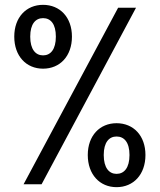

<svg xmlns="http://www.w3.org/2000/svg" viewBox="-20 -762 660 794"><path d="M158 -478C228 -478 277.5 -530 277.5 -610.5C277.5 -690.5 228 -742 158 -742C88.5 -742 39 -690.5 39 -610.5C39 -530 88.5 -478 158 -478ZM77.5 0H152L542.5 -730H468.5ZM105 -610.5C105 -663 127 -687 158 -687C189.5 -687 211 -663 211 -610.5C211 -558 189.5 -533 158 -533C127 -533 105 -558 105 -610.5ZM343 -121C343 -40.5 392.5 12 462 12C532 12 581.5 -40.5 581.5 -121C581.5 -201 532 -252.5 462 -252.5C392.5 -252.5 343 -201 343 -121ZM409 -121C409 -173.5 431 -197.5 462 -197.5C493.5 -197.5 515.5 -173.5 515.5 -121C515.5 -68 493.5 -43 462 -43C431 -43 409 -68 409 -121Z"/></svg>

Font: Monaspace Argon Medium
Style: Regular
Weight: 500
Designer: Riley Cran & the Lettermatic Team
Foundry: Lettermatic
Version: Version 1.000 (Monaspace Argon)